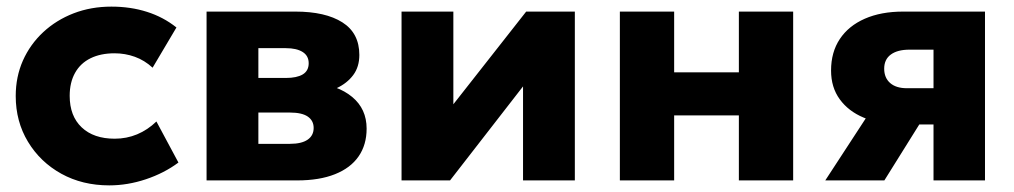

<svg xmlns="http://www.w3.org/2000/svg" viewBox="-20 -545 3064 580"><path d="M310 15Q229 15 165.2 -20.2Q101.5 -55.5 64.5 -116.8Q27.5 -178 27.5 -255Q27.5 -313 49.2 -362Q71 -411 110.5 -447.8Q150 -484.5 202.5 -504.8Q255 -525 316.5 -525Q374.5 -525 424 -509.2Q473.5 -493.5 513 -462L441 -340.5Q416.5 -363 387.2 -373.5Q358 -384 326 -384Q284 -384 253.5 -369Q223 -354 206.8 -325Q190.5 -296 190.5 -255.5Q190.5 -194.5 226.8 -160.2Q263 -126 326.5 -126Q362.5 -126 394.2 -139.2Q426 -152.5 452.5 -178L519 -54Q476 -22 420.8 -3.5Q365.5 15 310 15Z M604 0V-510H872Q963 -510 1014.2 -477.5Q1065.5 -445 1065.5 -379Q1065.5 -343 1047 -318.2Q1028.5 -293.5 997.2 -278.8Q966 -264 928 -258.5L925.5 -295Q1000 -288.5 1043.8 -252.2Q1087.5 -216 1087.5 -156.5Q1087.5 -107.5 1063.2 -72.5Q1039 -37.5 992 -18.8Q945 0 877.5 0ZM760.5 -110.5H856Q891 -110.5 909.2 -123Q927.5 -135.5 927.5 -158.5Q927.5 -180.5 909.8 -192.8Q892 -205 856 -205H745.5V-309.5H843.5Q876.5 -309.5 894.5 -320.2Q912.5 -331 912.5 -354Q912.5 -376.5 894.2 -388Q876 -399.5 843.5 -399.5H760.5Z M1193 0V-510H1349.5V-230L1569.5 -510H1716.5V0H1560V-284L1339.5 0Z M1852.5 0V-510H2016.5V-326.5H2212V-510H2376V0H2212V-196.5H2016.5V0Z M2473 0 2649.5 -270.5 2693 -171Q2634.5 -170.5 2588.8 -189.8Q2543 -209 2516.8 -245Q2490.5 -281 2490.5 -332Q2490.5 -387.5 2517 -427.2Q2543.5 -467 2592.5 -488.5Q2641.5 -510 2708.5 -510H2955.5V0H2800V-395H2727.5Q2691 -395 2671 -380.2Q2651 -365.5 2651 -337.5Q2651 -310 2669 -294.2Q2687 -278.5 2719.5 -278.5H2815V-169H2757L2651.5 0Z"/></svg>

Font: Geologica Roman
Style: Bold
Weight: 700
Designer: Sindre Bremnes, Frode Helland
Foundry: Monokrom Skriftforlag AS
Version: Version 1.010;gftools[0.9.28]